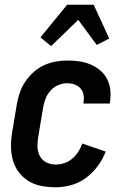

<svg xmlns="http://www.w3.org/2000/svg" viewBox="-20 -784 540 812"><path d="M215 8Q185 8 155.5 2.5Q126 -3 102 -17.5Q78 -32 60.5 -54.5Q43 -77 35 -104.5Q27 -132 26.5 -162Q26 -192 31 -222L51 -342Q55 -367 63.5 -391.5Q72 -416 86.5 -438Q101 -460 121.5 -478.5Q142 -497 166 -508Q190 -519 215 -523.5Q240 -528 264 -528Q290 -528 315 -524.5Q340 -521 362.5 -511.5Q385 -502 403.5 -486.5Q422 -471 433 -449.5Q444 -428 446.5 -403Q449 -378 445 -352L444 -346H333V-349Q336 -365 333.5 -381.5Q331 -398 321 -409.5Q311 -421 296 -426.5Q281 -432 264 -432Q245 -432 226 -424Q207 -416 193 -400Q179 -384 172 -365Q165 -346 162 -327L142 -207Q138 -185 138.5 -164Q139 -143 148 -125Q157 -107 175.5 -97.5Q194 -88 215 -88Q233 -88 251.5 -94Q270 -100 285.5 -113Q301 -126 311.5 -143Q322 -160 328 -177L427 -143Q415 -111 393.5 -82Q372 -53 344 -32Q316 -11 282 -1.5Q248 8 215 8ZM196 -589 151 -626 264 -764H376L442 -621L389 -594L311 -700Z"/></svg>

Font: Iosevka SS18
Style: Bold Italic
Weight: 700
Italic angle: -9°
Monospace: yes
Designer: Belleve Invis
Foundry: Belleve Invis
Version: Version 25.1.1; ttfautohint (v1.8.4)